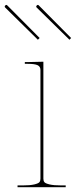

<svg xmlns="http://www.w3.org/2000/svg" viewBox="-48 -778 318 798"><path d="M132.3 -35.2Q132.3 -26.4 136.5 -21Q140.6 -15.6 158 -11.5Q175.3 -7.3 207.5 -7.3H225.1V0H24.9V-7.3H44.9Q77.1 -7.3 94.5 -11.5Q111.8 -15.6 116 -21Q120.1 -26.4 120.1 -35.2V-487.3Q120.1 -501.5 108.2 -507.1Q96.2 -512.7 67.4 -512.7H55.2V-520H67.4L132.3 -521.5ZM116.7 -620.1 109.4 -612.8 -26.9 -747.1Q-30.3 -751 -25.9 -755.4Q-21.5 -759.8 -17.6 -755.4ZM247.6 -620.1 240.7 -612.8 104 -747.1Q100.6 -751 105 -755.4Q109.4 -759.8 113.3 -755.4Z"/></svg>

Font: ZnikomitNo24
Style: Thin
Weight: 300
Designer: gluk
Foundry: gluk
Version: Version 0.55